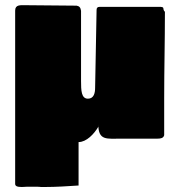

<svg xmlns="http://www.w3.org/2000/svg" viewBox="-20 -539 703 760"><path d="M462.9 9.8H603.5C616.2 9.8 627 7.8 629.9 -3.9V-151.4C629.9 -264.6 632.8 -375 632.8 -492.2C621 -504 633.5 -509.9 617.2 -511.7H373C366.2 -511.7 362.3 -507.8 362.3 -500L356.5 -191.5C356.5 -171 351.6 -148.4 328.1 -148.4C301.8 -148.4 300.8 -180.7 300.8 -218.8V-496.1C298.8 -509.8 293.9 -514.6 283.2 -516.6L82 -518.4C61.5 -518.4 40 -521.5 40 -497.1V188.5C40 197.3 46.9 201.2 66.4 201.2C73.2 201.2 79.1 200.2 85.9 200.2H125C129.9 200.2 135.7 200.2 142.6 201.2H158.2C201.2 201.2 248 198.2 291 195.3V23.4C322.3 23.4 352.5 -8.8 369.1 -37.1V-46.9C369.1 18.9 402.2 9.8 462.9 9.8Z"/></svg>

Font: Bowlby One SC
Style: Regular
Weight: 400
Width: 1
Version: Version 1.2